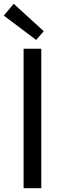

<svg xmlns="http://www.w3.org/2000/svg" viewBox="-28 -989 341 1009"><path d="M96 0V-733H189V0ZM162 -779 -8 -907 44 -969 202 -825Z"/></svg>

Font: Source Han Sans Regular
Style: Regular
Weight: 400
Designer: Ryoko NISHIZUKA  (kana & ideographs); Paul D. Hunt (Latin, Greek & Cyrillic); Wenlong ZHANG  (bopomofo); Sandoll Communi
Foundry: Adobe Systems Incorporated
Version: Version 1.00 January 18, 2024, initial release